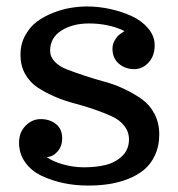

<svg xmlns="http://www.w3.org/2000/svg" viewBox="-20 -558 548 591"><path d="M251 13.2Q212.9 13.2 177 5.9Q141.1 -1.5 109.1 -16.4Q77.1 -31.2 57.9 -57.9Q38.6 -84.5 38.6 -118.7Q38.6 -150.4 58.6 -170.9Q78.6 -191.4 105.5 -191.4Q132.8 -191.4 152.1 -176.3Q171.4 -161.1 171.4 -132.3Q171.4 -107.4 156.7 -91.1Q142.1 -74.7 123.5 -74.7Q142.1 -61 174.1 -52Q206.1 -43 238.3 -43Q275.9 -43 305.4 -50.3Q335 -57.6 356 -77.6Q377 -97.7 377 -128.9Q377 -152.3 362.5 -170.7Q348.1 -189 324.7 -199.7Q301.3 -210.4 271.2 -220.9Q241.2 -231.4 210 -239.5Q178.7 -247.6 148.7 -260.5Q118.7 -273.4 95.2 -289.1Q71.8 -304.7 57.4 -330.3Q43 -356 43 -389.2Q43 -422.4 57.4 -448.7Q71.8 -475.1 93.8 -491.5Q115.7 -507.8 144 -518.8Q172.4 -529.8 198.2 -533.9Q224.1 -538.1 248 -538.1Q283.2 -538.1 319.1 -530.3Q355 -522.5 386 -508.1Q417 -493.7 436.5 -470.2Q456.1 -446.8 456.1 -418.5Q456.1 -385.7 437.3 -365.5Q418.5 -345.2 393.1 -345.2Q365.2 -345.2 345.7 -362.1Q326.2 -378.9 326.2 -408.2Q326.2 -422.4 333.3 -434.1Q340.3 -445.8 346.2 -450.4Q352.1 -455.1 363.3 -462.4Q314.9 -485.8 253.9 -485.8Q203.6 -485.8 168.9 -463.9Q134.3 -441.9 134.3 -401.9Q134.3 -382.8 148.7 -367.9Q163.1 -353 186.8 -344Q210.4 -335 240.5 -325Q270.5 -314.9 302.2 -306.4Q334 -297.9 364 -283.4Q394 -269 417.7 -252Q441.4 -234.9 455.8 -207Q470.2 -179.2 470.2 -144Q470.2 -108.4 457.3 -80.6Q444.3 -52.7 423.3 -35.4Q402.3 -18.1 373.3 -6.8Q344.2 4.4 314.2 8.8Q284.2 13.2 251 13.2Z"/></svg>

Font: Trocchi
Style: Regular
Weight: 400
Designer: vernon adams
Version: Version 1.0; ttfautohint (v0.8) -l 6 -r 50 -G 100